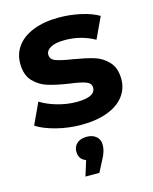

<svg xmlns="http://www.w3.org/2000/svg" viewBox="-121 -625 772 971"><g transform="rotate(-15 265.5 -140.0)"><path d="M20 -50 72 -162Q108 -139 159 -124.5Q210 -110 259 -110Q358 -110 358 -159Q358 -182 331 -192Q304 -202 248 -209Q182 -219 139 -232Q96 -245 64.5 -278Q33 -311 33 -372Q33 -423 62.5 -462.5Q92 -502 148.5 -524Q205 -546 282 -546Q339 -546 395.5 -533.5Q452 -521 489 -499L437 -388Q366 -428 282 -428Q232 -428 207 -414Q182 -400 182 -378Q182 -353 209 -343Q236 -333 295 -324Q361 -313 403 -300.5Q445 -288 476 -255Q507 -222 507 -163Q507 -113 477 -74Q447 -35 389.5 -13.5Q332 8 253 8Q186 8 122 -8.5Q58 -25 20 -50ZM330 133Q330 164 312 198L277 266H204L229 186Q211 180 201.5 166.5Q192 153 192 133Q192 106 210.5 89.5Q229 73 261 73Q293 73 311.5 89.5Q330 106 330 133Z"/></g></svg>

Font: mBank
Style: Bold
Weight: 700
Designer: Julieta Ulanovsky
Foundry: Julieta Ulanovsky
Version: Version 7.200